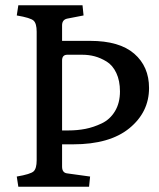

<svg xmlns="http://www.w3.org/2000/svg" viewBox="-20 -713 607 733"><path d="M120 -101V-592Q120 -623 108.5 -634Q97 -645 44 -654L50 -693H295L299 -654L237 -642Q217 -638 217 -616V-557H324Q436 -557 492.5 -508Q549 -459 549 -377Q549 -285 474 -223.5Q399 -162 259 -162H217V-77Q217 -53 237 -51L324 -39L320 0H50L44 -39Q97 -48 108.5 -59Q120 -70 120 -101ZM294 -504H237Q217 -504 217 -482V-215H241Q275 -215 306 -221Q337 -227 368.5 -242Q400 -257 419 -288.5Q438 -320 438 -364Q438 -405 424 -434.5Q410 -464 387 -478Q364 -492 341.5 -498Q319 -504 294 -504Z"/></svg>

Font: Poly
Style: Regular
Weight: 400
Designer: Jos Nicols Silva Schwarzenberg
Foundry: Jose Nicolas Silva Schwarzenberg
Version: Version 1.001